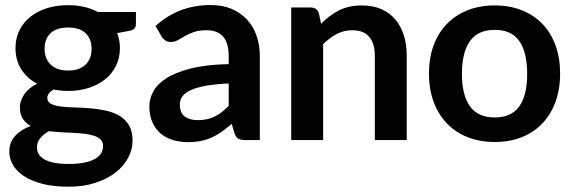

<svg xmlns="http://www.w3.org/2000/svg" viewBox="-20 -542 2218 743"><path d="M243.5 -522Q310 -522 358.5 -495.5H506V-449.5Q506 -438 500 -431.5Q494 -425 479.5 -422.5L433.5 -414Q438.5 -401 441.2 -386.5Q444 -372 444 -356Q444 -318 428.8 -287.2Q413.5 -256.5 386.8 -235Q360 -213.5 323.2 -201.8Q286.5 -190 243.5 -190Q229 -190 215 -191.5Q201 -193 187 -195.5Q163 -181 163 -163Q163 -147.5 177.2 -140.2Q191.5 -133 214.8 -130Q238 -127 267.5 -126.2Q297 -125.5 328 -123Q359 -120.5 388.5 -114.2Q418 -108 441.2 -94.5Q464.5 -81 478.8 -57.8Q493 -34.5 493 2Q493 36 476.2 68Q459.5 100 427.8 125Q396 150 350 165.2Q304 180.5 245 180.5Q186.5 180.5 143.5 169.2Q100.5 158 72.2 139.2Q44 120.5 30 96Q16 71.5 16 45Q16 9 38 -15.5Q60 -40 99 -54.5Q80 -65 68.5 -82.2Q57 -99.5 57 -128Q57 -151 73.2 -176Q89.5 -201 123.5 -218Q84.5 -239 62.2 -274Q40 -309 40 -356Q40 -394 55.2 -424.8Q70.5 -455.5 97.8 -477.2Q125 -499 162.2 -510.5Q199.5 -522 243.5 -522ZM379 23Q379 8 370 -1.5Q361 -11 345.5 -16.2Q330 -21.5 309.2 -24Q288.5 -26.5 265.2 -27.8Q242 -29 217.2 -30.2Q192.5 -31.5 169.5 -34.5Q148.5 -23 135.8 -7.5Q123 8 123 29Q123 42.5 129.8 54.2Q136.5 66 151.2 74.5Q166 83 189.5 87.8Q213 92.5 247 92.5Q281.5 92.5 306.5 87.2Q331.5 82 347.8 72.8Q364 63.5 371.5 50.8Q379 38 379 23ZM243.5 -269Q266.5 -269 283.5 -275.2Q300.5 -281.5 311.8 -292.5Q323 -303.5 328.8 -319Q334.5 -334.5 334.5 -353Q334.5 -391 311.8 -413.2Q289 -435.5 243.5 -435.5Q198 -435.5 175.2 -413.2Q152.5 -391 152.5 -353Q152.5 -335 158.2 -319.5Q164 -304 175.2 -292.8Q186.5 -281.5 203.8 -275.2Q221 -269 243.5 -269Z M985.5 0H930Q912.5 0 902.5 -5.2Q892.5 -10.5 887.5 -26.5L876.5 -63Q857 -45.5 838.2 -32.2Q819.5 -19 799.5 -10Q779.5 -1 757 3.5Q734.5 8 707 8Q674.5 8 647 -0.8Q619.5 -9.5 599.8 -27Q580 -44.5 569 -70.5Q558 -96.5 558 -131Q558 -160 573.2 -188.2Q588.5 -216.5 624 -239.2Q659.5 -262 718.5 -277Q777.5 -292 865 -294V-324Q865 -375.5 843.5 -400.2Q822 -425 780 -425Q750 -425 730 -418Q710 -411 695.2 -402.2Q680.5 -393.5 668 -386.5Q655.5 -379.5 640.5 -379.5Q628 -379.5 619 -386Q610 -392.5 604.5 -402L582 -441.5Q670.5 -522.5 795.5 -522.5Q840.5 -522.5 875.8 -507.8Q911 -493 935.5 -466.8Q960 -440.5 972.8 -404Q985.5 -367.5 985.5 -324ZM745.5 -77Q764.5 -77 780.5 -80.5Q796.5 -84 810.8 -91Q825 -98 838.2 -108.2Q851.5 -118.5 865 -132.5V-219Q811 -216.5 774.8 -209.8Q738.5 -203 716.5 -192.5Q694.5 -182 685.2 -168Q676 -154 676 -137.5Q676 -105 695.2 -91Q714.5 -77 745.5 -77Z M1107 0V-513H1182.5Q1206.5 -513 1214 -490.5L1222.5 -450Q1254 -482.5 1291.8 -501.8Q1329.5 -521 1381 -521Q1423 -521 1455.5 -506.8Q1488 -492.5 1509.8 -466.8Q1531.5 -441 1542.8 -405.2Q1554 -369.5 1554 -326.5V0H1430.5V-326.5Q1430.5 -373.5 1409 -399.2Q1387.5 -425 1343.5 -425Q1311.5 -425 1283.8 -410.8Q1256 -396.5 1230.5 -371V0Z M1894.5 -521Q1952 -521 1998.8 -502.5Q2045.5 -484 2078.5 -450Q2111.5 -416 2129.5 -367Q2147.5 -318 2147.5 -257.5Q2147.5 -196.5 2129.5 -147.5Q2111.5 -98.5 2078.5 -64Q2045.5 -29.5 1998.8 -11Q1952 7.5 1894.5 7.5Q1837 7.5 1790 -11Q1743 -29.5 1709.8 -64Q1676.5 -98.5 1658.2 -147.5Q1640 -196.5 1640 -257.5Q1640 -318 1658.2 -367Q1676.5 -416 1709.8 -450Q1743 -484 1790 -502.5Q1837 -521 1894.5 -521ZM1894.5 -87.5Q1959 -87.5 1989.5 -130.2Q2020 -173 2020 -256.5Q2020 -340 1989.5 -383.2Q1959 -426.5 1894.5 -426.5Q1829.5 -426.5 1798.5 -382.8Q1767.5 -339 1767.5 -256.5Q1767.5 -174 1798.5 -130.8Q1829.5 -87.5 1894.5 -87.5Z"/></svg>

Font: Lato TR
Style: Bold
Weight: 700
Designer: Lukasz Dziedzic
Foundry: tyPoland Lukasz Dziedzic
Version: Version 1.104 2013